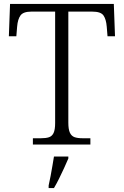

<svg xmlns="http://www.w3.org/2000/svg" viewBox="-20 -734 630 975"><path d="M147 0V-32H189Q213 -32 228.5 -37Q244 -42 252 -58.5Q260 -75 260 -109V-675H139Q98 -675 84 -655.5Q70 -636 67 -599L63 -550H25L31 -714H558L564 -550H526L522 -599Q519 -636 505.5 -655.5Q492 -675 449 -675H327V-111Q327 -77 335 -60Q343 -43 358.5 -37.5Q374 -32 398 -32H439V0ZM227 208Q232 185 237 159.5Q242 134 246 109Q250 84 254 61H327V71Q318 92 305.5 119.5Q293 147 279.5 174Q266 201 254 221H227Z"/></svg>

Font: Noto Serif Armenian Light
Style: Regular
Weight: 300
Version: Version 2.007